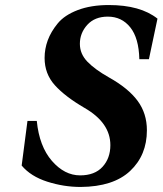

<svg xmlns="http://www.w3.org/2000/svg" viewBox="-20 -727 645 762"><path d="M66 -70 89 -247H126Q136 -146 186 -88.5Q236 -31 298 -31Q356 -31 387 -65Q418 -99 418 -151Q418 -240 315 -299Q238 -344 197.5 -389Q157 -434 157 -497Q157 -533 169.5 -567Q182 -601 209 -634Q236 -667 288.5 -687Q341 -707 412 -707Q537 -707 605 -653L571 -492H533Q531 -576 497 -618.5Q463 -661 408 -661Q356 -661 326.5 -628.5Q297 -596 297 -553Q297 -513 327 -482Q357 -451 412 -420Q489 -377 526 -327Q563 -277 563 -210Q563 -111 496.5 -48.5Q430 14 300 15Q233 15 167.5 -6Q102 -27 66 -70Z"/></svg>

Font: Heuristica
Style: Bold Italic
Weight: 700
Italic angle: -13°
Version: Version 1.0.2